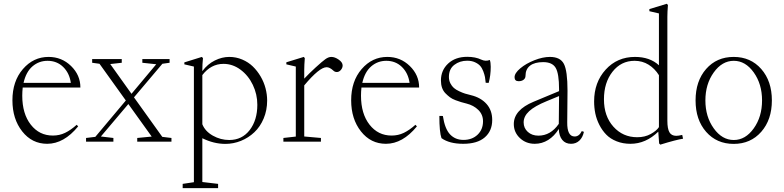

<svg xmlns="http://www.w3.org/2000/svg" viewBox="-20 -746 4130 1011"><path d="M228.5 11.2Q148.4 11.2 96.9 -54.2Q45.4 -119.6 45.4 -217.8Q45.4 -318.4 100.6 -382.3Q155.8 -446.3 235.8 -446.3Q305.2 -446.3 354.2 -398.4Q403.3 -350.6 403.3 -285.2H99.6Q97.2 -263.2 97.2 -242.2Q97.2 -147 142.1 -89.6Q187 -32.2 258.3 -32.2Q293 -32.2 322.5 -46.4Q352.1 -60.5 383.8 -88.9L391.6 -80.6Q316.4 11.2 228.5 11.2ZM230.5 -425.8Q185.1 -425.8 151.1 -396.7Q117.2 -367.7 104 -309.6H353Q345.7 -361.3 312.5 -393.6Q279.3 -425.8 230.5 -425.8Z M433.1 0V-19.5L481.9 -25.4L642.6 -216.8L503.9 -410.2L465.3 -415.5V-435.1H621.1V-415.5L560.5 -408.7L672.4 -252L802.7 -407.7L729.5 -415.5V-435.1H873V-415.5L835 -410.2L685.5 -233.4L834.5 -25.4L882.8 -19.5V0H702.6V-19.5L778.8 -26.9L655.8 -198.2L511.2 -27.3L577.1 -19.5V0Z M941.9 244.6V222.2L1001 213.4V-395.5L950.7 -407.2V-417.5L1043 -446.3L1048.8 -439.9Q1045.4 -407.2 1045.4 -377.9V-371.6Q1073.2 -408.7 1111.1 -427.5Q1148.9 -446.3 1187 -446.3Q1223.1 -446.3 1255.4 -432.6Q1287.6 -418.9 1311.3 -396Q1335 -373 1352.3 -343.5Q1369.6 -314 1378.2 -281.2Q1386.7 -248.5 1386.7 -216.8Q1386.7 -165.5 1368.4 -122.1Q1350.1 -78.6 1319.3 -49.6Q1288.6 -20.5 1249 -4.4Q1209.5 11.7 1166.5 11.7Q1106 11.7 1045.4 -18.1V212.4L1128.4 222.2V244.6ZM1156.7 -409.7Q1090.8 -409.7 1045.4 -350.6V-91.8Q1060.1 -54.7 1100.8 -31.7Q1141.6 -8.8 1187 -8.8Q1254.4 -8.8 1294.7 -61Q1335 -113.3 1335 -194.3Q1335 -249.5 1311.3 -299.1Q1287.6 -348.6 1246.3 -379.2Q1205.1 -409.7 1156.7 -409.7Z M1472.2 0V-19.5L1537.6 -26.9V-395.5L1487.8 -407.2V-418L1579.6 -446.3L1585 -439.9Q1582 -402.8 1582 -377.9V-332Q1606 -357.9 1642.1 -390.9Q1678.2 -423.8 1692.9 -434.1Q1709.5 -446.3 1724.6 -446.3Q1743.2 -446.3 1763.7 -431.9Q1784.2 -417.5 1784.2 -401.4Q1784.2 -388.7 1774.9 -377.7Q1765.6 -366.7 1753.4 -366.7Q1742.7 -366.7 1734.4 -375Q1715.8 -392.1 1699.7 -392.1Q1662.1 -392.1 1582 -296.4V-27.3L1669.9 -19.5V0Z M2012.2 11.2Q1932.1 11.2 1880.6 -54.2Q1829.1 -119.6 1829.1 -217.8Q1829.1 -318.4 1884.3 -382.3Q1939.5 -446.3 2019.5 -446.3Q2088.9 -446.3 2137.9 -398.4Q2187 -350.6 2187 -285.2H1883.3Q1880.9 -263.2 1880.9 -242.2Q1880.9 -147 1925.8 -89.6Q1970.7 -32.2 2042 -32.2Q2076.7 -32.2 2106.2 -46.4Q2135.7 -60.5 2167.5 -88.9L2175.3 -80.6Q2100.1 11.2 2012.2 11.2ZM2014.2 -425.8Q1968.8 -425.8 1934.8 -396.7Q1900.9 -367.7 1887.7 -309.6H2136.7Q2129.4 -361.3 2096.2 -393.6Q2063 -425.8 2014.2 -425.8Z M2418.9 11.2Q2346.2 11.2 2304.7 -18.6Q2293.5 -49.8 2293.5 -135.7L2312 -135.3Q2322.3 -67.4 2349.9 -38.3Q2377.4 -9.3 2420.4 -9.3Q2465.8 -9.3 2494.6 -36.6Q2523.4 -64 2523.4 -107.4Q2523.4 -142.6 2498.8 -167Q2474.1 -191.4 2436.5 -200.7Q2419.4 -205.1 2408.2 -208.3Q2397 -211.4 2378.9 -218.3Q2360.8 -225.1 2349.1 -233.9Q2337.4 -242.7 2325.4 -254.9Q2313.5 -267.1 2307.6 -284.2Q2301.8 -301.3 2301.8 -322.3Q2301.8 -376 2339.8 -411.4Q2377.9 -446.8 2440.4 -446.8Q2483.4 -446.8 2514.2 -432.1Q2536.6 -421.4 2559.1 -430.2Q2564 -417.5 2564 -394.5Q2564 -348.6 2553.2 -309.6L2537.6 -310.1Q2536.1 -327.1 2533.7 -340.3Q2531.2 -353.5 2524.7 -370.8Q2518.1 -388.2 2508.3 -399.2Q2498.5 -410.2 2481 -418.2Q2463.4 -426.3 2439.9 -426.3Q2400.9 -426.3 2372.3 -404.5Q2343.8 -382.8 2343.8 -340.8Q2343.8 -322.3 2351.6 -307.1Q2359.4 -292 2370.1 -282.7Q2380.9 -273.4 2398.2 -265.4Q2415.5 -257.3 2428.7 -253.2Q2441.9 -249 2460.9 -244.6Q2512.2 -231.9 2542 -198.5Q2571.8 -165 2571.8 -114.3Q2571.8 -56.6 2532.7 -22.7Q2493.7 11.2 2418.9 11.2Z M2795.9 11.2Q2749.5 11.2 2717.5 -19Q2685.5 -49.3 2685.5 -92.8Q2685.5 -167 2790 -210.4L2923.8 -266.1V-276.9Q2923.8 -358.4 2906 -388.7Q2888.2 -418.9 2840.3 -418.9Q2795.4 -418.9 2771.2 -400.4Q2747.1 -381.8 2747.1 -346.7Q2747.1 -334 2737.1 -326.2Q2727.1 -318.4 2710.9 -318.4Q2689.5 -318.4 2689.5 -339.4Q2689.5 -360.8 2719.7 -386.2Q2750 -411.6 2794.2 -429Q2838.4 -446.3 2875.5 -446.3Q2930.2 -446.3 2949.2 -409.7Q2968.3 -373 2968.3 -268.1L2966.8 -102.5Q2965.8 -27.3 3005.9 -27.3Q3029.8 -27.3 3043.5 -55.7L3054.7 -51.8Q3048.3 -22 3030.5 -5.4Q3012.7 11.2 2986.8 11.2Q2957.5 11.2 2940.7 -9.3Q2923.8 -29.8 2922.4 -66.9Q2898.9 -29.3 2866.5 -9Q2834 11.2 2795.9 11.2ZM2737.3 -101.6Q2737.3 -71.3 2759.3 -51.5Q2781.2 -31.7 2814.9 -31.7Q2879.4 -31.7 2922.4 -93.8Q2923.8 -167 2923.8 -240.2L2858.9 -213.4Q2795.4 -187.5 2766.4 -160.6Q2737.3 -133.8 2737.3 -101.6Z M3457 15.6 3450.7 9.3 3446.3 -52.7Q3380.4 11.2 3299.8 11.2Q3259.8 11.2 3226.8 -2Q3193.8 -15.1 3172.4 -37.1Q3150.9 -59.1 3136 -88.4Q3121.1 -117.7 3114.7 -148.4Q3108.4 -179.2 3108.4 -211.9Q3108.4 -312.5 3169.2 -379.4Q3230 -446.3 3323.7 -446.3Q3401.9 -446.3 3449.7 -402.3V-675.3L3399.4 -687V-698.2L3491.2 -726.1L3497.1 -719.7Q3494.1 -682.6 3494.1 -657.7V-110.4Q3494.1 -68.4 3504.9 -49.6Q3515.6 -30.8 3541 -30.8Q3552.7 -30.8 3572.3 -35.6L3576.7 -15.6Q3541 -10.3 3457 15.6ZM3335.4 -23.4Q3376 -23.4 3406.7 -40.5Q3437.5 -57.6 3449.7 -76.7V-350.1Q3427.7 -385.3 3395 -405.5Q3362.3 -425.8 3321.3 -425.8Q3250.5 -425.8 3205.3 -368.4Q3160.2 -311 3160.2 -223.1Q3160.2 -134.3 3210 -78.9Q3259.8 -23.4 3335.4 -23.4Z M3988.5 -52Q3932.6 11.7 3843.3 11.7Q3753.9 11.7 3698.2 -51.8Q3642.6 -115.2 3642.6 -217.3Q3642.6 -319.3 3698.2 -382.8Q3753.9 -446.3 3843.3 -446.3Q3932.6 -446.3 3988.5 -382.6Q4044.4 -318.8 4044.4 -217.3Q4044.4 -115.7 3988.5 -52ZM3738.3 -70.1Q3782.2 -8.8 3843.8 -8.8Q3905.3 -8.8 3949 -70.1Q3992.7 -131.3 3992.7 -217.3Q3992.7 -303.2 3949 -364.5Q3905.3 -425.8 3843.8 -425.8Q3782.2 -425.8 3738.3 -364.5Q3694.3 -303.2 3694.3 -217.3Q3694.3 -131.3 3738.3 -70.1Z"/></svg>

Font: Elstob ExtraLight
Style: Regular
Weight: 200
Designer: Peter S. Baker
Version: Version 1.015